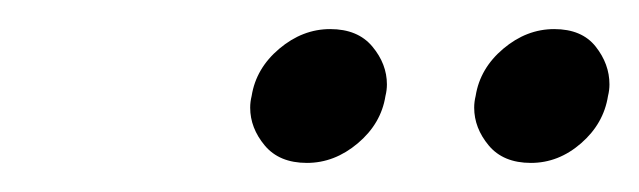

<svg xmlns="http://www.w3.org/2000/svg" viewBox="-20 -735 439 132"><path d="M191 -623Q172 -623 162 -635Q152 -647 152 -661Q152 -665 153 -669Q156 -688 172 -701.5Q188 -715 207 -715Q226 -715 236 -703Q246 -691 246 -677Q246 -673 245 -669Q242 -650 226 -636.5Q210 -623 191 -623ZM345 -623Q326 -623 316 -635Q306 -647 306 -661Q306 -665 307 -669Q310 -688 326 -701.5Q342 -715 361 -715Q380 -715 389.5 -703Q399 -691 399 -677Q399 -673 398 -669Q395 -650 379.5 -636.5Q364 -623 345 -623Z"/></svg>

Font: Fz Poppins Light
Style: Italic
Weight: 300
Italic angle: -10°
Designer: Ninad Kale (Devanagari), Jonny Pinhorn (Latin)
Foundry: Indian Type Foundry
Version: Vit hóa bi Vntype.Com & FontZin.Com